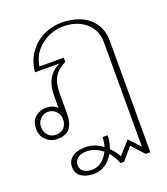

<svg xmlns="http://www.w3.org/2000/svg" viewBox="-147 -666 887 1018"><g transform="rotate(-20 296.5 -156.5)"><path d="M527 -384V244H501L438 175L379 244H359Q344 207 320 178Q301 211 273 230.5Q245 250 207 250Q165 250 137.5 231.5Q110 213 110 176Q110 141 137 121Q164 101 212 101Q262 101 308 135Q316 108 316 82H345Q345 118 331 155Q359 183 373 211L437 139L495 201V-393Q495 -432 474.5 -466Q454 -500 414 -520.5Q374 -541 319 -541Q280 -541 239.5 -524Q199 -507 168.5 -471.5Q138 -436 130 -384H267V-361Q220 -336 201 -303.5Q182 -271 182 -213V-97Q182 -47 160.5 -18.5Q139 10 89 10Q52 10 26 -15Q0 -40 0 -79Q0 -124 27.5 -145.5Q55 -167 86 -167Q105 -167 122 -161Q139 -155 150 -143V-214Q150 -323 235 -363H97Q104 -429 137.5 -474Q171 -519 219 -541Q267 -563 320 -563Q376 -563 423 -543.5Q470 -524 498.5 -483.5Q527 -443 527 -384ZM152 -79Q152 -106 133.5 -124.5Q115 -143 89 -143Q64 -143 46 -124.5Q28 -106 28 -79Q28 -52 44.5 -33Q61 -14 89 -14Q120 -14 136 -32.5Q152 -51 152 -79ZM299 158Q257 124 209 124Q179 124 160 138.5Q141 153 141 177Q141 201 159.5 213.5Q178 226 206 226Q236 226 260 207.5Q284 189 299 158Z"/></g></svg>

Font: Taviraj Thin
Style: Regular
Weight: 100
Designer: Katatrad Team
Foundry: CadsonDemak
Version: Version 1.030